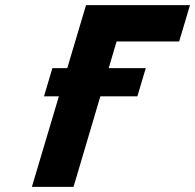

<svg xmlns="http://www.w3.org/2000/svg" viewBox="-20 -723 753 741"><path d="M367.3 -351.2H510.2L542.6 -460H399.5L430 -562.9H671.4L713.2 -703.1H312L239.6 -460H182.2L149.8 -351.2H207.2L103.1 -1.9H263.8Z"/></svg>

Font: Hussar
Style: BdOblThree
Weight: 700
Foundry: Cannot Into Space Fonts
Version: Version 2.00